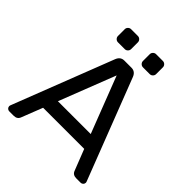

<svg xmlns="http://www.w3.org/2000/svg" viewBox="-233 -1004 1146 1146"><g transform="rotate(45 340.0 -430.5)"><path d="M166 -158 114 -25Q105 0 75 0H38Q29 0 22.5 -6.5Q16 -13 16 -22Q16 -27 20 -36L265 -667Q278 -700 310 -700H370Q402 -700 415 -667L659 -36Q663 -27 663 -22Q663 -13 656.5 -6.5Q650 0 641 0H604Q574 0 565 -25L513 -158ZM478 -248 340 -605 201 -248ZM263 -750H206Q195 -750 187 -758Q179 -766 179 -777V-834Q179 -845 187 -853Q195 -861 206 -861H263Q274 -861 282 -853Q290 -845 290 -834V-777Q290 -766 282 -758Q274 -750 263 -750ZM474 -750H417Q406 -750 398 -758Q390 -766 390 -777V-834Q390 -845 398 -853Q406 -861 417 -861H474Q485 -861 493 -853Q501 -845 501 -834V-777Q501 -766 493 -758Q485 -750 474 -750Z"/></g></svg>

Font: Contemporary
Style: Regular
Weight: 400
Designer: Victor Tran
Foundry: Victor Tran
Version: Version 1.100